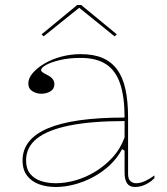

<svg xmlns="http://www.w3.org/2000/svg" viewBox="-20 -731 666 766"><path d="M302 -515Q353 -515 388.5 -500Q424 -485 447 -454Q470 -423 480.5 -375Q491 -327 491 -262V-37Q491 -17 500.5 -8.5Q510 0 523 0Q540 0 559.5 -9Q579 -18 596 -31V-20Q585 -9 572 -1Q559 7 545.5 11Q532 15 519 15Q497 15 487 0.5Q477 -14 477 -43Q477 -76 477 -91.5Q477 -107 477 -114.5Q477 -122 477 -130L467 -136Q448 -100 418 -72Q388 -44 351.5 -24.5Q315 -5 276.5 5Q238 15 203 15Q167 15 137 4.5Q107 -6 88.5 -29.5Q70 -53 70 -91Q70 -176 171 -219Q272 -262 477 -262Q477 -344 459.5 -396.5Q442 -449 403.5 -474.5Q365 -500 302 -500Q256 -500 220 -491.5Q184 -483 164 -472Q144 -461 144 -451Q144 -447 150 -442.5Q156 -438 172 -430Q197 -417 197 -395Q197 -376 181 -366.5Q165 -357 145 -357Q126 -357 109.5 -367Q93 -377 93 -398Q93 -419 110.5 -439.5Q128 -460 157.5 -477.5Q187 -495 224.5 -505Q262 -515 302 -515ZM477 -248Q346 -248 258.5 -230.5Q171 -213 127.5 -178.5Q84 -144 84 -91Q84 -58 100 -38Q116 -18 143 -9Q170 0 203 0Q240 0 281 -11.5Q322 -23 360.5 -46.5Q399 -70 430 -104Q461 -138 477 -183ZM154 -586 146 -594 288 -711H304L446 -594L437 -586L296 -700Z"/></svg>

Font: Kalnia Thin
Style: Regular
Weight: 100
Version: Version 1.105